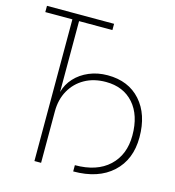

<svg xmlns="http://www.w3.org/2000/svg" viewBox="-106 -800 812 890"><g transform="rotate(15 300.0 -355.0)"><path d="M140 0V-680H10V-710H332V-680H172V-340Q182 -378 209.5 -408Q237 -438 277.5 -455Q318 -472 366 -472Q466 -472 524 -407Q582 -342 582 -232Q582 -125 514 -62.5Q446 0 326 0V-30Q431 -30 489.5 -84.5Q548 -139 548 -232Q548 -329 499 -384.5Q450 -440 366 -440Q308 -440 264.5 -415.5Q221 -391 196.5 -347.5Q172 -304 172 -247V0Z"/></g></svg>

Font: Geist Mono Thin
Style: Regular
Weight: 100
Monospace: yes
Designer: Basement.studio, Andrés Briganti, Mateo Zaragoza
Foundry: Basement.studio, Vercel, Andrés Briganti, Guido Ferreyra, Mateo Zaragoza
Version: Version 1.500; ttfautohint (v1.8.4.7-5d5b)